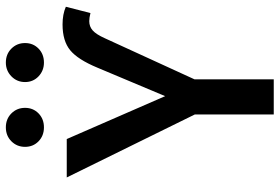

<svg xmlns="http://www.w3.org/2000/svg" viewBox="-166 -766 933 640"><g transform="rotate(-90 300.0 -446.5)"><path d="M549 -615Q531 -615 518 -603.5Q505 -592 492 -563L355 -264V0H238V-263L28 -690H156L299 -362L394 -588Q421 -653 452 -678.5Q483 -704 538 -704Q572 -704 597 -693L576 -611Q560 -615 549 -615ZM130 -829Q130 -856 148.5 -874.5Q167 -893 195 -893Q223 -893 241.5 -874.5Q260 -856 260 -829Q260 -802 241.5 -784Q223 -766 195 -766Q167 -766 148.5 -784Q130 -802 130 -829ZM346 -829Q346 -856 365 -874.5Q384 -893 411 -893Q439 -893 457.5 -874.5Q476 -856 476 -829Q476 -802 457.5 -784Q439 -766 411 -766Q384 -766 365 -784Q346 -802 346 -829Z"/></g></svg>

Font: Fira Mono Medium
Style: Regular
Weight: 500
Designer: Carrois Corporate & Edenspiekermann AG
Foundry: Carrois Corporate GbR & Edenspiekermann AG
Version: Version 3.206